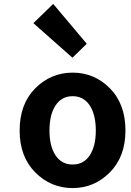

<svg xmlns="http://www.w3.org/2000/svg" viewBox="-20 -944 666 978"><path d="M350 14Q239 14 159.5 -66Q80 -146 80 -279Q80 -414 159.5 -494Q239 -574 350 -574Q461 -574 540 -494Q619 -414 619 -279Q619 -146 539.5 -66Q460 14 350 14ZM468 -279Q468 -360 437 -407Q406 -454 350 -454Q294 -454 263 -407Q232 -360 232 -279Q232 -199 263 -152.5Q294 -106 350 -106Q406 -106 437 -152.5Q468 -199 468 -279ZM349 -650 150 -826 251 -924 422 -721Z"/></svg>

Font: NotoSansHansBold
Style: Bold
Weight: 700
Designer: Ryoko NISHIZUKA  (kana & ideographs); Paul D. Hunt (Latin, Greek & Cyrillic); Wenlong ZHANG  (bopomofo); Sandoll Communi
Foundry: Adobe Systems Incorporated
Version: Version 1.00;December 8, 2021;FontCreator 13.0.0.2675 64-bit